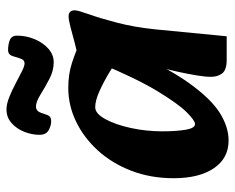

<svg xmlns="http://www.w3.org/2000/svg" viewBox="-88 -638 741 606"><g transform="rotate(-90 283.0 -334.5)"><path d="M143 16Q87 16 55.5 -30.5Q24 -77 24 -157Q24 -230 47.5 -291Q71 -352 111.5 -396.5Q152 -441 203 -465.5Q254 -490 309 -490Q352 -490 387.5 -478.5Q423 -467 448 -455L419 -321Q393 -339 361 -358.5Q329 -378 299 -391.5Q269 -405 248 -405Q228 -405 210.5 -373Q193 -341 182.5 -292.5Q172 -244 172 -193Q172 -149 177 -119.5Q182 -90 195 -90Q206 -90 232.5 -116.5Q259 -143 299 -209Q339 -275 388 -393L427 -297Q373 -177 324 -108.5Q275 -40 230.5 -12Q186 16 143 16ZM398 10Q366 10 355 -4Q344 -18 344 -40Q344 -57 348.5 -84.5Q353 -112 360 -144Q367 -176 375 -204L397 -279L363 -305L387 -456Q419 -461 448.5 -469Q478 -477 501 -483Q524 -489 535 -489Q554 -489 554 -469Q554 -460 541.5 -425Q529 -390 515 -336.5Q501 -283 494 -217L472 10ZM161 -581Q161 -605 170.5 -629Q180 -653 198 -669Q216 -685 241 -685Q258 -685 279.5 -676.5Q301 -668 322.5 -656.5Q344 -645 361 -636.5Q378 -628 386 -628Q396 -628 400 -637Q404 -646 408 -661Q411 -672 416 -676Q421 -680 429 -680Q446 -680 460 -674.5Q474 -669 474 -652Q474 -623 463 -596.5Q452 -570 433 -553Q414 -536 390 -536Q363 -536 336.5 -550Q310 -564 287.5 -578Q265 -592 250 -592Q243 -592 237.5 -587.5Q232 -583 227 -566Q224 -555 219.5 -549.5Q215 -544 203 -544Q190 -544 175.5 -552Q161 -560 161 -581Z"/></g></svg>

Font: Alkatra
Style: Bold
Weight: 700
Designer: Suman Bhandary
Version: Version 1.100;gftools[0.9.22]